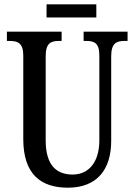

<svg xmlns="http://www.w3.org/2000/svg" viewBox="-20 -861 624 891"><path d="M196 -780H427V-841H196ZM295 10C430 10 496 -74 496 -207V-600C496 -662 522 -671 558 -671H572V-714H368V-671H380C417 -671 441 -662 441 -604V-209C441 -117 398 -51 317 -51C242 -51 192 -94 192 -210V-600C192 -662 217 -671 254 -671H266V-714H12V-671H26C61 -671 88 -662 88 -604V-216C88 -53 169 10 295 10Z"/></svg>

Font: Noto Serif Sinhala ExtraCondensed Medium
Style: Regular
Weight: 500
Width: 2
Designer: Jelle Bosma - Monotype Design Team
Foundry: Monotype Imaging Inc.
Version: Version 2.007